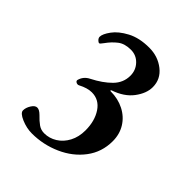

<svg xmlns="http://www.w3.org/2000/svg" viewBox="-189 -741 891 891"><g transform="rotate(45 256.5 -295.5)"><path d="M64 -9Q64 -27 76 -46Q88 -65 102 -65Q116 -65 133 -48Q153 -27 170 -15Q187 -3 209 -3Q242 -3 271 -21Q300 -39 317.5 -72Q335 -105 335 -148Q335 -210 307 -252Q279 -294 231 -294Q202 -294 166 -275Q162 -273 159 -273Q152 -273 147 -277Q142 -281 143 -287Q151 -318 181 -333Q236 -361 269.5 -395Q303 -429 303 -475Q303 -511 279 -536.5Q255 -562 219 -562Q179 -562 154.5 -543Q130 -524 110 -496Q98 -479 94 -479Q88 -479 81 -486.5Q74 -494 74 -502Q74 -520 96 -550.5Q118 -581 163 -605Q208 -629 273 -629Q330 -629 372 -596Q414 -563 414 -511Q414 -470 382.5 -428Q351 -386 289 -365Q286 -363 286 -361Q286 -359 290 -359Q338 -359 377 -339Q416 -319 438 -283.5Q460 -248 460 -202Q460 -131 419 -76.5Q378 -22 310.5 8Q243 38 169 38Q134 38 99 23Q64 8 64 -9Z"/></g></svg>

Font: EB Garamond SemiBold
Style: Regular
Weight: 600
Designer: Georg Duffner and Octavio Pardo
Foundry: Georg Duffner
Version: Version 1.000